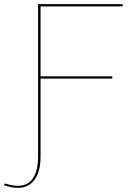

<svg xmlns="http://www.w3.org/2000/svg" viewBox="-68 -720 652 928"><path d="M116 -700H525V-689H128V-351H475V-340H128V38Q128 73 120.8 100.8Q113.5 128.5 99.5 148Q85.5 167.5 65.2 177.8Q45 188 19 188Q2.5 188 -14 184.8Q-30.5 181.5 -48.5 175L-47.5 171Q-46.5 167 -43.8 167.2Q-41 167.5 -37 168.5Q-22.5 173.5 -8.2 175.8Q6 178 19 178Q67.5 178 91.8 140.5Q116 103 116 38Z"/></svg>

Font: Lato Hairline
Style: Regular
Weight: 100
Designer: Lukasz Dziedzic
Foundry: tyPoland Lukasz Dziedzic
Version: Version 2.007; 2014-02-27